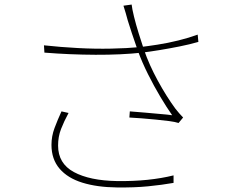

<svg xmlns="http://www.w3.org/2000/svg" viewBox="-20 -798 1040 843"><path d="M541 -708Q537 -723 532 -740.5Q527 -758 522 -773L558 -778Q560 -759 568.5 -724.5Q577 -690 589 -651.5Q601 -613 612 -580Q635 -513 673 -443.5Q711 -374 750 -321Q758 -311 766.5 -301Q775 -291 784 -282L764 -258Q749 -263 722 -266.5Q695 -270 663.5 -273Q632 -276 601.5 -278.5Q571 -281 548 -282L550 -309Q582 -307 617 -303.5Q652 -300 684 -297.5Q716 -295 736 -292Q712 -326 684 -373Q656 -420 630 -472Q604 -524 586 -573Q570 -618 559 -652Q548 -686 541 -708ZM173 -599Q247 -591 322.5 -587Q398 -583 468 -584.5Q538 -586 592 -591Q627 -595 672 -602Q717 -609 763.5 -620.5Q810 -632 848 -646L851 -614Q813 -603 768 -594Q723 -585 680 -578Q637 -571 604 -567Q513 -557 399.5 -557.5Q286 -558 175 -567ZM281 -302Q261 -265 248 -231.5Q235 -198 235 -159Q235 -80 304.5 -42.5Q374 -5 494 -3Q565 -2 627.5 -8.5Q690 -15 742 -28V5Q691 14 630.5 20Q570 26 493 25Q406 24 341.5 4Q277 -16 241.5 -57.5Q206 -99 206 -162Q206 -200 219.5 -236Q233 -272 250 -309Z"/></svg>

Font: Noto Sans KR Thin
Style: Regular
Weight: 100
Designer: Ryoko NISHIZUKA 西塚涼子 (kana, bopomofo & ideographs); Paul D. Hunt (Latin, Greek & Cyrillic); Sandoll Communications 산돌커뮤니
Foundry: Adobe
Version: Version 2.004-H2;hotconv 1.0.118;makeotfexe 2.5.65603